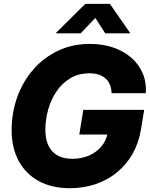

<svg xmlns="http://www.w3.org/2000/svg" viewBox="-20 -967 782 998"><path d="M343.8 11.2Q249.5 11.2 181.9 -25.6Q114.3 -62.5 77.4 -130.1Q40.5 -197.8 40.5 -290.5Q40.5 -381.3 69.6 -462.2Q98.6 -543 152.6 -605.2Q206.5 -667.5 281.2 -703.1Q356 -738.8 447.8 -738.8Q510.7 -738.8 564.9 -721.2Q619.1 -703.6 659.2 -669.9Q699.2 -636.2 720.5 -588.9Q741.7 -541.5 737.8 -482.4H560.1Q559.1 -506.3 551.5 -525.6Q543.9 -544.9 529.5 -558.3Q515.1 -571.8 494.1 -578.9Q473.1 -585.9 445.3 -585.9Q387.7 -585.9 344.7 -559.8Q301.8 -533.7 272.9 -490.7Q244.1 -447.8 230 -395.8Q215.8 -343.8 215.8 -292.5Q215.8 -219.7 251.7 -180.7Q287.6 -141.6 356 -141.6Q405.8 -141.6 444.6 -159.2Q483.4 -176.8 508.3 -207.3Q533.2 -237.8 539.6 -276.9L574.7 -267.6H392.1L413.1 -396H729.5L712.4 -292.5Q700.7 -222.7 668.5 -166.5Q636.2 -110.4 587.4 -70.6Q538.6 -30.8 476.6 -9.8Q414.6 11.2 343.8 11.2ZM399.4 -793.9H270V-794.9L423.3 -946.8H551.3L656.7 -794.9V-793.9H526.9L475.6 -874Z"/></svg>

Font: Inter 28pt ExtraBold
Style: Italic
Weight: 800
Italic angle: -9.3988°
Designer: Rasmus Andersson
Foundry: rsms
Version: Version 4.001;git-66647c0bb